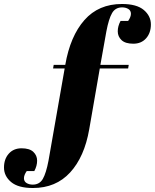

<svg xmlns="http://www.w3.org/2000/svg" viewBox="-201 -731 776 962"><path d="M411 -694Q377 -694 360.5 -665.5Q344 -637 332 -574L302 -406H444L441 -388H299L246 -83Q222 55 150.5 133Q79 211 -36 211Q-110 211 -145.5 181Q-181 151 -181 108.5Q-181 66 -157 39Q-133 12 -93 12Q-53 12 -34 30Q-15 48 -15 74Q-15 100 -29 126H-67Q-81 146 -81 162Q-81 178 -68 186Q-55 194 -37 194Q-3 194 13.5 165.5Q30 137 42 74L123 -388H65L68 -406H126Q151 -550 222 -630.5Q293 -711 410 -711Q484 -711 519.5 -681Q555 -651 555 -608.5Q555 -566 531 -539Q507 -512 467 -512Q427 -512 408 -530Q389 -548 389 -574Q389 -600 403 -626H441Q455 -646 455 -662Q455 -678 442 -686Q429 -694 411 -694Z"/></svg>

Font: Abril Fatface
Style: Regular
Weight: 400
Designer: Veronika Burian, Jos Scaglione
Foundry: TypeTogether
Version: Version 1.001